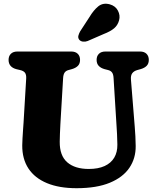

<svg xmlns="http://www.w3.org/2000/svg" viewBox="-20 -971 822 1010"><path d="M593.4 -303.4 577.4 -560.6Q576.4 -579.9 569.5 -589.5Q562.7 -599.1 548.4 -602.6L530.4 -607.2Q510.2 -612.8 499.2 -624.6Q488.2 -636.4 488.2 -656Q488.2 -676 500.3 -688Q512.4 -700 534.8 -700H716.2Q738.7 -700 750.7 -688Q762.8 -676 762.8 -656Q762.8 -636.4 751.8 -625Q740.8 -613.6 720.6 -607.6L702.6 -602.6Q684.3 -597.4 675.7 -585.7Q667.1 -573.9 668.8 -552.6L688.8 -304.2Q691 -278.6 692.2 -254Q693.5 -229.4 693.8 -202.8Q694.5 -138.5 660.7 -88.4Q627 -38.4 557.8 -9.7Q488.7 19 382.8 19Q291.1 19 227.1 -7.6Q163.1 -34.1 129.8 -84.4Q96.5 -134.8 97 -206.4Q97.1 -220.5 98.4 -243.2Q99.6 -265.9 101.3 -288.8Q103 -311.8 104 -327.4L117.8 -558.6Q118.8 -578 111.5 -588.2Q104.1 -598.3 85.3 -602.6L67.3 -606.8Q25.1 -617.6 25.1 -656Q25.1 -676 37.2 -688Q49.3 -700 71.7 -700H354.5Q377 -700 389 -688Q401.1 -676 401.1 -656Q401.1 -636.4 390.1 -625Q379.1 -613.6 358.9 -607.6L340.9 -602.6Q326.8 -599 319.9 -589.1Q313 -579.1 312 -560L297.8 -320.4Q296.2 -291.5 295.3 -267.5Q294.5 -243.5 294.2 -225.6Q293.5 -152.2 333.8 -117.2Q374.2 -82.2 447 -82.2Q496.6 -82.2 530.3 -97.6Q564.1 -113.1 581 -141.8Q598 -170.6 597.4 -210.4Q597.1 -243.9 595.7 -264.4Q594.4 -285 593.4 -303.4ZM449.9 -880.2Q471.9 -917.3 496.8 -937.5Q521.8 -957.7 557 -948.4Q587.2 -940.1 600.3 -915Q613.5 -890 606.4 -863.9Q599.4 -838.4 580.5 -822.2Q561.6 -806 524.8 -791.7L441.1 -755.3Q429.4 -750.6 416.7 -752Q404.1 -753.5 396.8 -762Q389.5 -771.8 392.2 -782.9Q395 -794.1 401.5 -805.9Z"/></svg>

Font: Fraunces SuperSoft
Style: Regular
Weight: 900
Version: Version 1.000;[b76b70a41]